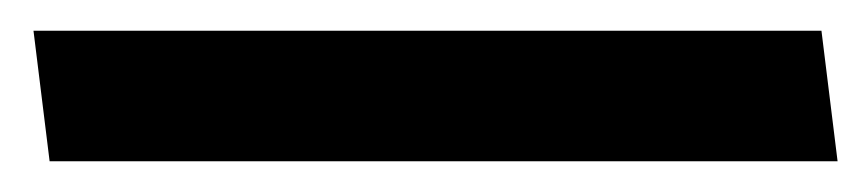

<svg xmlns="http://www.w3.org/2000/svg" viewBox="-20 -5 565 125"><path d="M1.8 15 12.3 100H525.3L514.8 15Z"/></svg>

Font: Hussar
Style: BdOpOblOne
Weight: 700
Foundry: Cannot Into Space Fonts
Version: Version 2.00